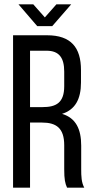

<svg xmlns="http://www.w3.org/2000/svg" viewBox="-20 -862 434 882"><path d="M65 -842 151 -742H220L307 -842H239L186 -782L133 -842ZM40 -700V0H118V-299H173C238 -299 275 -274 275 -195V-85C275 -38 279 -20 288 0H367C354 -24 353 -53 353 -84V-193C353 -268 329 -320 265 -339C325 -358 352 -406 352 -483V-540C352 -644 306 -700 196 -700ZM118 -370V-629H194C252 -629 275 -596 275 -533V-466C275 -390 238 -370 176 -370Z"/></svg>

Font: VL Bebas Neue Regular
Style: Regular
Weight: 400
Designer: Ryoichi Tsunekawa
Foundry: Ryoichi Tsunekawa
Version: Version 001.003